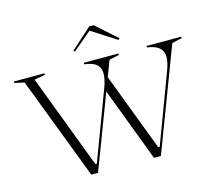

<svg xmlns="http://www.w3.org/2000/svg" viewBox="-125 -1080 1383 1236"><g transform="rotate(-15 566.5 -462.5)"><path d="M753 0 561 -507 595 -591 797 -59H807L979 -518Q989 -545 994 -567Q999 -589 999 -607Q999 -632 988 -650.5Q977 -669 954 -681Q931 -693 893 -698V-708H1124V-698L1058 -683L799 0ZM335 0 74 -684 9 -698V-708H213V-698L141 -685L378 -59H388L560 -517Q570 -543 575 -567Q580 -591 580 -609Q580 -648 555.5 -669.5Q531 -691 474 -698V-708H706V-698L640 -684L380 0ZM438 -792 430 -800 569 -925H599L738 -801L729 -792L564 -898Z"/></g></svg>

Font: Kalnia Light
Style: Regular
Weight: 300
Designer: Frida Medrano
Foundry: Frida Medrano
Version: Version 1.105